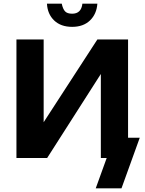

<svg xmlns="http://www.w3.org/2000/svg" viewBox="-20 -865 791 1051"><path d="M238 0 532 -460V0H564L504 166H645L745 -111H681V-649H513L219 -196V-649H70V0ZM513 -845H431C427 -808.3 408.3 -790 375 -790C357 -790 344 -794.3 336 -803C328 -811.7 322 -825.7 318 -845H237C239 -807 252.2 -776.3 276.5 -753C300.8 -729.7 333.7 -718 375 -718C415.7 -718 448.2 -729.7 472.5 -753C496.8 -776.3 510.3 -807 513 -845Z"/></svg>

Font: Play
Style: Bold
Weight: 700
Designer: Jonas Hecksher
Foundry: Jonas Hecksher, Playtypeª, e-types AS
Version: Version 1.002